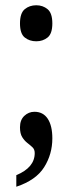

<svg xmlns="http://www.w3.org/2000/svg" viewBox="-20 -556 276 730"><path d="M118 -399Q92 -399 74 -413.5Q56 -428 56 -467Q56 -506 74 -521Q92 -536 118 -536Q143 -536 161 -521Q179 -506 179 -467Q179 -428 161 -413.5Q143 -399 118 -399ZM42 110Q112 81 112 26Q112 12 103.5 4Q95 -4 84 -12.5Q73 -21 64.5 -34.5Q56 -48 56 -72Q56 -100 72.5 -115.5Q89 -131 111 -131Q144 -131 161.5 -104.5Q179 -78 179 -30Q179 30 148 79.5Q117 129 42 154Z"/></svg>

Font: Noto Serif Myanmar ExtraCondensed SemiBold
Style: Regular
Weight: 600
Width: 2
Designer: Ben Mitchell and the Monotype Design Team
Foundry: Monotype Imaging Inc.
Version: Version 2.106; ttfautohint (v1.8.4.7-5d5b)